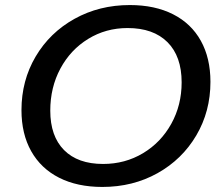

<svg xmlns="http://www.w3.org/2000/svg" viewBox="-20 -730 881 760"><path d="M65 -294Q65 -411 121 -506Q177 -601 275 -655.5Q373 -710 494 -710Q593 -710 665 -673.5Q737 -637 775 -568.5Q813 -500 813 -406Q813 -289 757 -194Q701 -99 603.5 -44.5Q506 10 385 10Q286 10 214 -26.5Q142 -63 103.5 -131.5Q65 -200 65 -294ZM699 -404Q699 -507 643 -563Q587 -619 485 -619Q399 -619 329 -576Q259 -533 219 -458.5Q179 -384 179 -292Q179 -191 233.5 -136Q288 -81 388 -81Q475 -81 546 -123.5Q617 -166 658 -240Q699 -314 699 -404Z"/></svg>

Font: Kodchasan SemiBold
Style: Italic
Weight: 600
Italic angle: -10°
Version: Version 1.000; ttfautohint (v1.6)